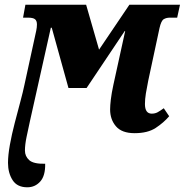

<svg xmlns="http://www.w3.org/2000/svg" viewBox="-20 -556 785 816"><path d="M96 240Q53 240 33.5 209.5Q14 179 14 136Q14 104 22 59.5Q30 15 42.5 -33Q55 -81 66.5 -124Q78 -167 84 -196L128 -398Q131 -411 134 -425.5Q137 -440 137 -452Q137 -468 128.5 -474.5Q120 -481 99 -481H78L88 -536H346L401 -345L530 -536H745L733 -481H702Q687 -481 676 -474.5Q665 -468 658 -437L610 -213Q604 -184 600 -159Q596 -134 596 -114Q596 -73 625 -73Q639 -73 650 -79Q661 -85 676 -96L699 -62Q676 -35 642 -12.5Q608 10 552 10Q498 10 473 -19Q448 -48 448 -91Q448 -107 451 -133Q454 -159 462 -196L512 -424H510L348 -182H271L200 -438H196L107 -40Q100 -8 93 25.5Q86 59 86 84Q86 108 104 124.5Q122 141 172 140Q173 191 151 215.5Q129 240 96 240Z"/></svg>

Font: Noto Serif Condensed ExtraBold
Style: Italic
Weight: 800
Width: 3
Italic angle: -12°
Designer: Monotype Design Team
Foundry: Monotype Imaging Inc.
Version: Version 2.014; ttfautohint (v1.8.4.7-5d5b)